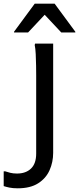

<svg xmlns="http://www.w3.org/2000/svg" viewBox="-100 -780 428 1040"><path d="M-4 240Q-31 240 -49.5 236Q-68 232 -80 228V148H-72Q-60 152 -44.5 156Q-29 160 -8 160Q40 160 68 133Q96 106 96 52V-372Q96 -392 95.5 -424Q95 -456 93.5 -487Q92 -518 88 -536L90 -544H188V48Q188 98 168.5 142Q149 186 106.5 213Q64 240 -4 240ZM-24 -604V-608L88 -760H196L308 -608V-604H232L142 -700L52 -604Z"/></svg>

Font: Kufam
Style: Regular
Weight: 400
Designer: Wael Morcos, Artur Schmal
Foundry: Original Type
Version: Version 1.301; ttfautohint (v1.8.3)